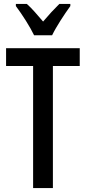

<svg xmlns="http://www.w3.org/2000/svg" viewBox="-20 -960 439 980"><path d="M154 -780H246C267 -824 310 -889 339 -929V-940H283C252 -909 233 -889 200 -850C171 -884 142 -918 117 -940H61V-929C94 -885 134 -822 154 -780ZM250 0V-623H387V-714H11V-623H149V0Z"/></svg>

Font: Noto Sans Bengali ExtraCondensed Medium
Style: Regular
Weight: 500
Width: 2
Designer: Joana Ranito - Universal Thirst; Jelle Bosma - Monotype Design Team
Foundry: Universal Thirst ehf.
Version: Version 3.000